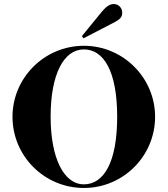

<svg xmlns="http://www.w3.org/2000/svg" viewBox="-20 -911 831 952"><path d="M749 -332C749 -525 591 -684 396 -684C200 -684 42 -525 42 -332C42 -137 200 21 396 21C591 21 749 -137 749 -332ZM561 -332C561 -105 494 3 396 3C296 3 231 -128 231 -332C231 -543 296 -666 396 -666C494 -666 561 -558 561 -332ZM552 -803C574 -816 586 -825 586 -848C586 -872 568 -891 544 -891C524 -891 506 -878 485 -853L386 -732L394 -721Z"/></svg>

Font: Purple Purse
Style: Regular
Weight: 400
Designer: Astigmatic (AOETI)
Foundry: Astigmatic (AOETI)
Version: Version 1.000